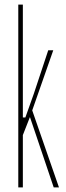

<svg xmlns="http://www.w3.org/2000/svg" viewBox="-20 -820 288 840"><path d="M60 0V-800H80V-550V-306H91L128 -410L191 -600H213L121 -337L238 0H215L111 -308L80 -229V0Z"/></svg>

Font: Big Shoulders Display SC Thin
Style: Regular
Weight: 100
Designer: Patric King
Foundry: XO Type Co
Version: Version 2.002